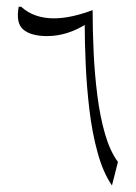

<svg xmlns="http://www.w3.org/2000/svg" viewBox="-20 -554 411 581"><path d="M36.6 -533.7H43.9Q64.5 -515.1 89.4 -506.8Q114.3 -498.5 142.6 -498.5Q169.9 -498.5 199.5 -505.1Q229 -511.7 260.3 -523.4Q260.3 -461.4 263.4 -394.5Q266.6 -327.6 274.7 -264.2Q282.7 -200.7 297.9 -148.4Q313 -96.2 336.9 -64L318.8 7.3Q292 -31.7 275.4 -92Q258.8 -152.3 250.5 -222.2Q242.2 -292 239.3 -360.4Q236.3 -428.7 236.3 -483.9L241.2 -481.4Q183.1 -444.8 122.6 -444.8Q74.7 -444.8 51 -464.1Q27.3 -483.4 36.6 -533.7Z"/></svg>

Font: Lateef ExtraLight
Style: Regular
Weight: 200
Designer: SIL International
Foundry: SIL International
Version: Version 4.200